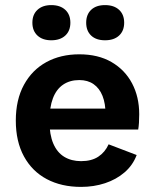

<svg xmlns="http://www.w3.org/2000/svg" viewBox="-20 -723 607 753"><path d="M298 10Q221 10 163.5 -20.5Q106 -51 74 -109.5Q42 -168 42 -250Q42 -332 74 -390.5Q106 -449 162 -479.5Q218 -510 291 -510Q365 -510 417.5 -479.5Q470 -449 498 -396Q526 -343 526 -275Q526 -257 525 -241.5Q524 -226 522 -215H132V-297H461L394 -274Q394 -317 382 -347Q370 -377 347 -393Q324 -409 291 -409Q254 -409 227.5 -391Q201 -373 187.5 -337.5Q174 -302 174 -248Q174 -195 189 -160Q204 -125 232 -108Q260 -91 298 -91Q339 -91 365.5 -108.5Q392 -126 406 -157L516 -115Q501 -75 468.5 -47Q436 -19 392 -4.5Q348 10 298 10ZM181 -703Q216 -703 236 -684.5Q256 -666 256 -634Q256 -602 236 -583.5Q216 -565 181 -565Q147 -565 127 -583.5Q107 -602 107 -634Q107 -666 127 -684.5Q147 -703 181 -703ZM392 -703Q427 -703 447 -684.5Q467 -666 467 -634Q467 -602 447 -583.5Q427 -565 392 -565Q357 -565 337.5 -583.5Q318 -602 318 -634Q318 -666 337.5 -684.5Q357 -703 392 -703Z"/></svg>

Font: Kantumruy Pro SemiBold
Style: Regular
Weight: 600
Version: Version 1.002